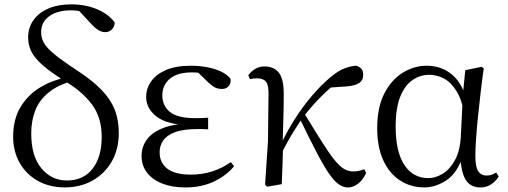

<svg xmlns="http://www.w3.org/2000/svg" viewBox="-20 -825 2275 860"><path d="M270.4 14.4Q201.8 14.4 149.5 -14.9Q97.2 -44.3 68.1 -95.6Q38.9 -146.9 38.9 -213.3Q38.9 -289.5 71.1 -344.1Q103.2 -398.7 158.8 -432.8Q214.4 -467 285.5 -479.7V-487.2L306.2 -463.1Q236.9 -443.5 195.8 -409Q154.7 -374.6 137.3 -328.6Q119.9 -282.6 119.9 -227.5Q119.9 -125.9 165.3 -71.3Q210.7 -16.6 279.1 -16.6Q354 -16.6 394.8 -69.4Q435.5 -122.1 435.5 -211.8Q435.5 -297.6 393.4 -355.1Q351.3 -412.6 277.4 -457.5Q209.4 -499.6 172.3 -532Q135.3 -564.3 120.7 -593.6Q106.1 -622.9 106.1 -656.9Q106.1 -701.6 130.1 -735.1Q154 -768.6 197.1 -787Q240.2 -805.5 298.3 -805.5Q362.9 -805.5 414.6 -783.7Q466.3 -761.9 493.8 -724.3Q493.6 -706.4 481.6 -693.7Q469.6 -681 450.8 -681Q435.5 -681 419.8 -690.8Q404.1 -700.5 386.3 -720.5L325.2 -785.9L383.8 -777.9L388.2 -755.9Q369.6 -767.3 346.6 -773Q323.5 -778.7 297.7 -778.7Q237.5 -778.7 200.9 -752.6Q164.2 -726.5 164.2 -680.2Q164.2 -655.4 176.6 -633Q188.9 -610.5 224.1 -581.6Q259.3 -552.7 327.8 -507.8Q395 -463.9 435.3 -421.8Q475.7 -379.6 493.9 -333.6Q512.1 -287.5 512.1 -229.1Q512.1 -157.2 480.8 -102.2Q449.5 -47.2 394.8 -16.4Q340.1 14.4 270.4 14.4Z M810.3 14.6Q752 14.6 707.7 -2.5Q663.3 -19.6 638.7 -51.5Q614.1 -83.4 614.1 -126.7Q614.1 -165.3 635.9 -197.3Q657.7 -229.3 705.5 -249.5Q753.3 -269.8 830.7 -271.6V-263.4Q727.9 -266.8 681.3 -302.9Q634.7 -339 634.7 -390.7Q634.7 -428.3 656.7 -460Q678.6 -491.8 723.1 -511.2Q767.6 -530.6 834.8 -530.6Q870.9 -530.6 905.4 -524.4Q940 -518.1 968.3 -505.3Q996.6 -492.4 1012.6 -471.9Q1015.2 -450.8 1003.8 -438.7Q992.5 -426.5 974.6 -426.5Q957.7 -426.5 944.7 -432.4Q931.7 -438.4 911.9 -456.8L854.6 -512.6L910.7 -511.5L920 -491.9Q894.4 -496.3 876.7 -498.5Q859.1 -500.7 839.7 -500.7Q775 -500.7 741 -472.4Q707.1 -444.1 707.1 -397.6Q707.1 -351.6 741 -323.6Q774.8 -295.7 856.2 -295.7Q868.3 -295.7 881.2 -296.2Q894.1 -296.7 912.3 -297.7V-245.7Q892.9 -246.9 883.4 -246.9Q874 -246.9 865.6 -246.9Q800.1 -246.9 763.1 -232.6Q726.1 -218.4 710.6 -195.2Q695 -172 695 -143.3Q695 -95.8 729.7 -69.3Q764.4 -42.9 834.6 -42.9Q885.3 -42.9 930.3 -57.2Q975.3 -71.5 1013.9 -98.8L1028.3 -80.5Q994.8 -38.9 938.8 -12.1Q882.9 14.6 810.3 14.6Z M1177 11.1 1167.2 3.1 1180.3 -191.8 1182.8 -402.2Q1183.6 -443.1 1171.6 -458.6Q1159.6 -474.2 1131.2 -474.2Q1122.6 -474.2 1115 -473.3Q1107.3 -472.4 1099.5 -470.4L1092.1 -488Q1103.4 -503.6 1121.7 -515.5Q1140 -527.4 1164.6 -527.4Q1207.5 -527.4 1229.7 -498.4Q1251.9 -469.3 1250.9 -397.8Q1250.9 -346.1 1249.1 -289.8Q1247.3 -233.4 1245.8 -177.6L1248 -174.4Q1246.8 -130 1245.4 -86.7Q1244.1 -43.4 1242.1 0ZM1235.7 -128.6 1221.1 -155.3H1228.2L1235.1 -171Q1263 -232.9 1299.3 -289.9Q1335.5 -346.8 1376.6 -395.1Q1417.8 -443.4 1459.1 -478.1Q1493.9 -507.7 1521.9 -518.4Q1549.8 -529 1574.7 -530.6Q1587.6 -527.2 1597.2 -518.5Q1606.7 -509.8 1606.7 -489.9Q1606.7 -464.7 1587.8 -452.6Q1568.9 -440.5 1531.1 -437.9L1441.1 -431.6L1513.1 -474.7Q1468.4 -441.2 1425.4 -399.5Q1382.4 -357.7 1337.8 -300.4L1332.2 -293.4Q1314.3 -266.1 1299.9 -243.4Q1285.6 -220.8 1270.8 -194.4Q1256 -168.1 1235.7 -128.6ZM1538.4 14.6Q1516.6 14.6 1495.9 -0.4Q1475.3 -15.4 1451.6 -50.5Q1427.8 -85.6 1396.6 -145.5Q1365.4 -205.4 1321.8 -295.8L1343 -317.2Q1390.7 -238.7 1422.9 -188Q1455 -137.3 1478.2 -108.6Q1501.4 -79.9 1520.8 -68.5Q1540.2 -57.1 1562.3 -57.1Q1577 -57.1 1589.9 -60.3Q1602.9 -63.4 1611.5 -67L1619.9 -50.7Q1606.1 -19.1 1583.9 -2.2Q1561.7 14.6 1538.4 14.6Z M1879.8 14.4Q1819.7 14.4 1771.8 -16.7Q1723.9 -47.8 1696.7 -107.2Q1669.5 -166.5 1669.5 -250.6Q1669.5 -344.2 1701.6 -406.4Q1733.6 -468.5 1784.3 -499.6Q1835.1 -530.6 1891.2 -530.6Q1958.2 -530.6 2006.5 -489.4Q2054.8 -448.1 2074.7 -358.5H2082.3L2060.5 -312.6Q2048.5 -379.3 2024.1 -418.1Q1999.6 -456.9 1968.2 -473.4Q1936.8 -490 1902.7 -490Q1862.8 -490 1828.5 -467Q1794.2 -444 1773.2 -392.9Q1752.2 -341.7 1752.2 -257.8Q1752.2 -144.9 1791.3 -86Q1830.4 -27.2 1898.4 -27.2Q1930.3 -27.2 1962 -46.2Q1993.8 -65.2 2017.1 -106.4Q2040.3 -147.6 2044.1 -212.9L2053.4 -403.1L2064 -510.5L2136.8 -525.8L2146.8 -518.4Q2139.4 -466.9 2132.8 -410.4Q2126.2 -353.9 2120.7 -299.8Q2115.2 -245.7 2112.2 -200.8Q2109.2 -155.9 2109.2 -126.6Q2109.2 -76.9 2122.2 -57.8Q2135.2 -38.7 2159.6 -38.7Q2173.4 -38.7 2183.2 -42.6Q2193 -46.5 2202.5 -52L2213.8 -34.9Q2201.5 -13.4 2180.2 0.6Q2158.9 14.6 2131.4 14.6Q2089 14.6 2067.4 -17.4Q2045.8 -49.4 2041.1 -127.8L2053.9 -128.2Q2029.3 -50.9 1980.8 -18.3Q1932.4 14.4 1879.8 14.4Z"/></svg>

Font: Noto Serif HK
Style: Regular
Weight: 200
Designer: Ryoko NISHIZUKA 西塚涼子 (kana & ideographs); Frank Grießhammer (Latin, Greek & Cyrillic); Wenlong ZHANG 张文龙 (bopomofo); San
Foundry: Adobe
Version: Version 2.001;hotconv 1.1.0;makeotfexe 2.6.0